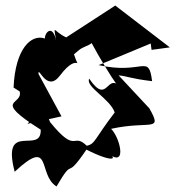

<svg xmlns="http://www.w3.org/2000/svg" viewBox="-20 -597 633 693"><path d="M527 -417 593 -426 396 -577 219 -462C169 -485 172 -520 186 -431C175 -518 141 -481 142 -458C93 -475 35 -422 29 -281L51 -267C64 -215 -52 -242 127 -129C130 -36 -16 -164 33 23C170 -105 115 34 184 76C252 -40 210 64 292 -57C386 -9 417 -19 356 -55C444 25 415 -99 381 -132C522 -163 569 -118 519 -206L408 -325C441 -322 447 -314 529 -304C516 -406 497 -326 336 -362L524 -440ZM266 -417C294 -439 349 -435 289 -491C290 -466 426 -239 423 -272C364 -352 373 -209 302 -313C287 -284 378 -240 394 -191C321 -96 324 -77 293 -71C242 -121 257 -38 161 -156C121 -257 110 -179 79 -150L202 -177L119 -330C117 -364 148 -259 197 -325C265 -415 270 -329 247 -401Z"/></svg>

Font: Asimov Silicon
Style: Regular
Weight: 400
Designer: Google
Version: Version 2.000980; 2014